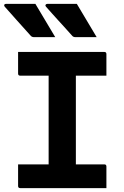

<svg xmlns="http://www.w3.org/2000/svg" viewBox="-20 -967 640 987"><path d="M162 -947Q189 -901 213 -861.5Q237 -822 264 -776H156Q145 -776 139 -782Q113 -811 95.5 -830.5Q78 -850 64.5 -865Q51 -880 37 -896Q23 -912 4 -933Q0 -938 2 -942.5Q4 -947 10 -947ZM375 -947Q402 -901 426 -861.5Q450 -822 477 -776H368Q358 -776 352 -782Q326 -811 308.5 -830.5Q291 -850 277 -865Q263 -880 249 -896Q235 -912 216 -933Q212 -938 214.5 -942.5Q217 -947 223 -947ZM527 0H84Q73 0 73 -11V-122H230V-578H84Q73 -578 73 -589V-700H516Q527 -700 527 -689V-578H370V-122H516Q527 -122 527 -111Z"/></svg>

Font: Recursive Mn Lnr St
Style: Bold
Weight: 700
Monospace: yes
Version: Version 1.079;hotconv 1.0.112;makeotfexe 2.5.65598; ttfautoh